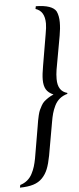

<svg xmlns="http://www.w3.org/2000/svg" viewBox="-71 -743 410 993"><g transform="rotate(-5 134.5 -247.0)"><path d="M82 73.2 109.9 -89.8Q113.3 -110.8 115 -120.6Q116.7 -130.4 120.8 -147.7Q125 -165 129.2 -174.1Q133.3 -183.1 140.4 -196Q147.5 -209 156.2 -216.8Q165 -224.6 177.7 -233.2Q190.4 -241.7 206.1 -248Q179.2 -259.8 168.2 -278.8Q157.2 -297.9 157.2 -329.1Q157.2 -356 165 -398.9L192.9 -563Q199.2 -597.2 199.2 -617.2Q199.2 -682.1 151.9 -696.8Q152.3 -699.2 153.3 -703.9Q154.3 -708.5 154.8 -710.9Q239.7 -709.5 259.8 -674.8Q271 -651.4 271 -617.2Q271 -585.4 264.2 -547.9L232.9 -374Q229 -350.1 229 -326.2Q229 -262.7 277.8 -250V-245.1Q254.4 -238.8 237.5 -224.9Q220.7 -210.9 210.7 -190.2Q200.7 -169.4 195.6 -150.9Q190.4 -132.3 186 -106L155.8 64.9Q147.9 106.9 137.2 133.5Q126.5 160.2 107.9 179.4Q89.4 198.7 61.3 207.5Q33.2 216.3 -8.8 216.8Q-8.3 214.4 -7.3 210Q-6.3 205.6 -5.9 203.1Q15.1 196.8 31 183.6Q46.9 170.4 56.6 151.6Q66.4 132.8 72 114.5Q77.6 96.2 82 73.2Z"/></g></svg>

Font: Common Serif
Style: Italic
Weight: 400
Italic angle: -12°
Designer: Philipp H. Poll, Khaled Hosny
Foundry: Stefan Peev, Context Ltd.
Version: Version 1.026